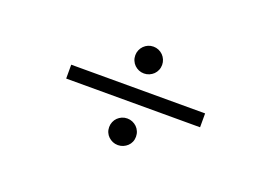

<svg xmlns="http://www.w3.org/2000/svg" viewBox="-71 -704 1142 808"><g transform="rotate(20 500.0 -300.5)"><path d="M560.1 -460.9Q560.1 -473.1 555.4 -484.1Q550.8 -495.1 542.5 -503.4Q534.2 -511.7 523.2 -516.4Q512.2 -521 500 -521Q487.3 -521 476.6 -516.4Q465.8 -511.7 457.5 -503.4Q449.2 -495.1 444.6 -484.1Q439.9 -473.1 439.9 -460.9Q439.9 -448.2 444.6 -437.3Q449.2 -426.3 457.5 -418.2Q465.8 -410.2 476.6 -405.5Q487.3 -400.9 500 -400.9Q512.2 -400.9 523.2 -405.5Q534.2 -410.2 542.5 -418.2Q550.8 -426.3 555.4 -437.3Q560.1 -448.2 560.1 -460.9ZM799.8 -269V-331.1H200.2V-269ZM560.1 -139.2Q560.1 -151.9 555.4 -162.8Q550.8 -173.8 542.5 -181.9Q534.2 -189.9 523.2 -194.6Q512.2 -199.2 500 -199.2Q487.3 -199.2 476.6 -194.6Q465.8 -189.9 457.5 -181.9Q449.2 -173.8 444.6 -162.8Q439.9 -151.9 439.9 -139.2Q439.9 -126.5 444.6 -115.7Q449.2 -105 457.5 -97.2Q465.8 -89.4 476.6 -84.7Q487.3 -80.1 500 -80.1Q512.2 -80.1 523.2 -84.7Q534.2 -89.4 542.5 -97.2Q550.8 -105 555.4 -115.7Q560.1 -126.5 560.1 -139.2Z"/></g></svg>

Font: Galatia SIL
Style: Bold
Weight: 700
Designer: Development by SIL's NRSI team
Version: Version 2.1